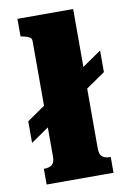

<svg xmlns="http://www.w3.org/2000/svg" viewBox="-86 -811 585 865"><g transform="rotate(-10 206.5 -379.0)"><path d="M24 -196V-295L398 -553V-454ZM311 -758V-119Q311 -92 324 -82Q337 -72 359 -72H362V0H56V-72H58Q81 -72 93.5 -82Q106 -92 106 -119V-647Q106 -656 101.5 -661Q97 -666 88 -669.5Q79 -673 64 -676L56 -678V-758Z"/></g></svg>

Font: Roboto Serif 20pt ExtraBold
Style: Regular
Weight: 800
Version: Version 1.008